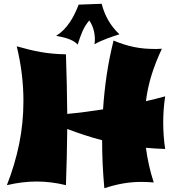

<svg xmlns="http://www.w3.org/2000/svg" viewBox="-20 -954 923 1008"><path d="M326.2 18.1Q286.1 8.3 248.3 3.7Q210.4 -1 171.9 -1Q134.3 -1 95.9 3.7Q57.6 8.3 16.1 18.1Q58.1 -88.4 80.6 -198Q103 -307.6 103 -423.8Q103 -494.1 94.5 -565.2Q85.9 -636.2 67.9 -710.9Q100.1 -701.7 131.1 -694.1Q162.1 -686.5 193.6 -680.9Q225.1 -675.3 257.8 -672.4Q290.5 -669.4 326.2 -668.9Q329.1 -589.8 330.6 -512.2Q332 -434.6 333 -356Q381.3 -360.4 427.7 -366.5Q474.1 -372.6 521 -379.9Q526.9 -469.7 540 -559.3Q553.2 -648.9 576.2 -741.2Q604 -729.5 630.1 -721.2Q656.2 -712.9 683.1 -707.3Q710 -701.7 738.8 -699.2Q767.6 -696.8 800.8 -696.8Q807.6 -696.8 814.9 -697.5Q822.3 -698.2 830.1 -698.2Q797.9 -630.9 776.4 -562.5Q754.9 -494.1 746.1 -422.9Q771 -428.2 796.1 -434.8Q821.3 -441.4 847.2 -448.2Q841.8 -413.1 839.4 -379.4Q836.9 -345.7 836.9 -311Q836.9 -276.4 839.4 -241.5Q841.8 -206.5 847.2 -171.9Q820.8 -172.9 795.9 -174.3Q771 -175.8 746.1 -178.2Q752 -132.8 762 -87.9Q772 -43 787.1 3.9Q769 2.4 752.9 1.7Q736.8 1 721.2 1Q695.3 1 671.4 3.2Q647.5 5.4 624 9.5Q600.6 13.7 576.9 19.8Q553.2 25.9 527.8 34.2Q522 -29.3 519 -91.6Q516.1 -153.8 516.1 -217.8Q469.2 -230 423.8 -244.9Q378.4 -259.8 333 -276.9Q332 -203.1 330.6 -129.6Q329.1 -56.2 326.2 18.1ZM606.9 -773.9Q591.8 -769 574.7 -763.4Q557.6 -757.8 540.5 -751.2Q523.4 -744.6 506.8 -737.3Q490.2 -730 476.1 -721.7Q478.5 -736.8 478 -753.2Q477.5 -769.5 474.1 -786.1Q470.7 -802.7 464.4 -818.1Q458 -833.5 448.7 -846.7Q426.3 -820.3 413.1 -789.8Q399.9 -759.3 387.7 -719.7Q378.4 -730.5 365.2 -738Q352.1 -745.6 336.9 -750.7Q321.8 -755.9 305.9 -759.5Q290 -763.2 274.9 -766.1Q296.4 -779.3 314 -797.1Q331.5 -814.9 345.9 -836.2Q360.4 -857.4 371.8 -881.1Q383.3 -904.8 393.1 -929.7L513.7 -934.1Q525.9 -887.2 548.1 -848.1Q570.3 -809.1 606.9 -773.9Z"/></svg>

Font: Shojumaru
Style: Regular
Weight: 400
Version: Version 1.001